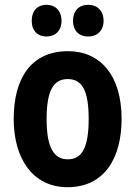

<svg xmlns="http://www.w3.org/2000/svg" viewBox="-20 -769 564 799"><path d="M112 -682C112 -640 138 -617 173 -617C210 -617 236 -641 236 -682C236 -725 210 -749 173 -749C138 -749 112 -726 112 -682ZM284 -682C284 -640 310 -617 347 -617C384 -617 411 -641 411 -682C411 -725 384 -749 347 -749C310 -749 284 -726 284 -682ZM486 -274C486 -456 397 -556 263 -556C111 -556 37 -445 37 -274C37 -111 115 10 261 10C416 10 486 -113 486 -274ZM174 -273C174 -388 200 -440 262 -440C324 -440 349 -388 349 -274C349 -160 324 -106 262 -106C201 -106 174 -161 174 -273Z"/></svg>

Font: Noto Sans Gujarati UI Condensed
Style: Bold
Weight: 700
Width: 3
Designer: Jelle Bosma - Monotype Design Team, Universal Thirst
Foundry: Monotype Imaging Inc.
Version: Version 2.106